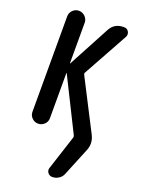

<svg xmlns="http://www.w3.org/2000/svg" viewBox="-183 -811 865 1168"><g transform="rotate(20 250.0 -227.0)"><path d="M61.5 -55.7V-673.8Q61.5 -697.3 78.1 -713.9Q94.7 -730.5 117.7 -730.5Q140.6 -730.5 157.7 -713.9Q174.8 -697.3 174.8 -673.8V-411.1Q174.8 -410.2 175.8 -410.2Q176.8 -410.2 176.8 -411.1L320.3 -679.7Q346.7 -729.5 404.3 -730.5H411.1Q429.7 -730.5 439.5 -713.9Q449.2 -697.3 440.4 -679.7L280.3 -389.6Q276.4 -383.8 280.3 -375L447.3 -49.8Q473.6 1 451.2 51.8L378.9 228.5Q371.1 250 352.1 262.7Q333 275.4 309.6 275.4Q291 275.4 280.3 260.3Q269.5 245.1 276.4 227.5L347.7 7.8Q350.6 1 346.7 -7.8L176.8 -348.6Q176.8 -349.6 175.8 -349.6Q174.8 -349.6 174.8 -348.6V-55.7Q174.8 -32.2 157.7 -16.1Q140.6 0 117.7 0Q94.7 0 78.1 -16.6Q61.5 -33.2 61.5 -55.7Z"/></g></svg>

Font: Rounded Mgen+ 1mn medium
Style: Regular
Weight: 500
Designer: [Source Han Sans]
Ryoko NISHIZUKA  (kana & ideographs); Paul D. Hunt (Latin, Greek & Cyrillic); Wenlong ZHANG  (bopomofo
Version: Version 1.059.20150602